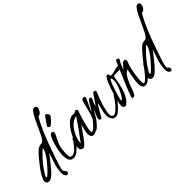

<svg xmlns="http://www.w3.org/2000/svg" viewBox="-17 -1485 2330 2330"><g transform="rotate(-45 1148.0 -320.5)"><path d="M479.5 -639.6C498.4 -639.6 514.5 -649.1 527.8 -668C541.2 -686.8 547.9 -704.3 547.9 -720.2C547.2 -741.4 536 -752.1 514.2 -752.4C492 -752.4 464.2 -718.9 430.7 -651.9C422.5 -635.6 411.5 -612.1 397.5 -581.3C383.5 -550.5 373.7 -529.6 368.2 -518.6L342.8 -464.8C329.8 -437.5 318.5 -418.3 309.1 -407.2C299.6 -396.2 290.7 -387.7 282.2 -381.8C260.7 -381.8 240.5 -377.9 221.4 -370.1C202.4 -362.3 166.7 -327.1 114.5 -264.6C62.3 -202.1 25.4 -151.4 3.9 -112.3C-17.6 -73.2 -28.3 -47.9 -28.3 -36.1C-28.3 -13.3 -20.3 1.3 -4.4 7.8C0.2 9.8 5.2 10.7 10.7 10.7C30.3 10.7 47 5 60.8 -6.6C74.6 -18.1 83 -24.7 85.9 -26.4C122.7 -62.2 163.6 -109.5 208.5 -168.5L258.8 -234.4C254.9 -219.7 242.3 -182.4 220.9 -122.3C199.6 -62.3 189 -7.2 189 43C189 70 195.5 89.5 208.5 101.6C215 107.4 222.3 110.4 230.5 110.4C243.8 108.4 250.8 98.1 251.5 79.6C251.5 72.8 246.7 65.6 237.3 58.1C227.5 49 222.3 41.8 221.7 36.6C222 6.3 239.6 -56.8 274.4 -152.8L294.4 -209.5C357.3 -396.6 418.9 -540 479.5 -639.6ZM239.3 -302.2C224.9 -261.2 193.8 -212.9 146 -157.2C98.1 -101.6 62.7 -65.9 39.6 -50.3C33.4 -46.1 28.8 -43.9 25.9 -43.9C23.6 -44.6 22.5 -47.4 22.5 -52.2C22.5 -57.1 27.7 -68.7 38.1 -86.9C83 -164.1 141 -235.8 211.9 -302.2C229.8 -319.5 239.9 -328.1 242.2 -328.1C243.5 -327.5 244.1 -325.4 244.1 -322C244.1 -318.6 242.5 -312 239.3 -302.2Z M489.7 -450.2C502.4 -450.5 521.5 -464.4 546.9 -491.7C572.3 -519 586.1 -536.9 588.4 -545.4C592.6 -553.9 589 -564.9 577.6 -578.6C563.3 -594.9 552.1 -599 543.9 -590.8C540.7 -584.3 526.9 -564.8 502.4 -532.2C478 -499.7 465.8 -479 465.8 -470.2C465.8 -467.6 469.7 -463.5 477.5 -458C484 -453.5 488.1 -450.8 489.7 -450.2ZM606.4 -143.6C607.4 -147.5 607.9 -149.9 607.9 -150.9C606.9 -158.4 602.1 -162.8 593.3 -164.1C588.1 -164.1 583 -160.2 578.1 -152.3C567.4 -131.8 552.4 -109.4 533.2 -85C493.5 -35.2 459.3 -10.3 430.7 -10.3C420.6 -10.6 412 -14.3 405 -21.5C398 -28.6 394.5 -46.5 394.5 -75.2C394.5 -83.7 395.8 -102.6 398.2 -132.1C400.6 -161.5 404.4 -185.5 409.4 -203.9C414.5 -222.2 427.6 -251.9 448.7 -292.7C469.9 -333.6 480.5 -359.2 480.5 -369.6C480.5 -371.9 477.9 -375.6 472.9 -380.6C467.9 -385.7 460 -388.2 449.2 -388.2C427.4 -388.2 404.3 -346.2 379.9 -262.2C360.4 -195.8 350.7 -137.4 351.1 -86.9C351.1 -71.3 352.5 -56.8 355.5 -43.5C365.2 0.5 389.5 22.5 428.2 22.5C456.9 22.5 492.4 1.6 534.7 -40C570.5 -75.2 594.4 -109.7 606.4 -143.6Z M805.7 -318.8C749.7 -234.2 684.4 -142.7 609.9 -44.4C611.8 -101.1 631.7 -158.4 669.4 -216.3C708.2 -275.9 753.6 -310.1 805.7 -318.8ZM783.2 -360.4C752.6 -359.4 721 -342.3 688.5 -309.1C647.1 -266.4 610.2 -205.7 577.6 -127C557.5 -78.1 547.4 -47 547.6 -33.4C547.8 -19.9 549.8 -9.6 553.7 -2.4C562.2 12.2 575.7 19.5 594.2 19.5C598.5 19.2 603.5 17.4 609.4 14.2C627.9 3.1 658.5 -33 701.2 -94.2C743.8 -155.4 768.9 -190.9 776.4 -200.7C774.7 -193.2 769.9 -174.4 761.7 -144.3C753.6 -114.2 749.5 -89 749.5 -68.8C749.5 -26.5 764.6 -5.4 794.9 -5.4C836.9 -5.4 886.7 -49.3 944.3 -137.2C971.4 -178.2 984.9 -204.6 984.9 -216.3C984.5 -222.5 981.4 -225.9 975.6 -226.6C974.9 -226.2 974.1 -226.1 973.1 -226.1C968.3 -225.1 961.7 -216.5 953.4 -200.2C945.1 -183.9 926.8 -158.4 898.4 -123.5C856.1 -71.5 825 -45.4 805.2 -45.4C799.6 -45.7 796.7 -52.4 796.4 -65.4C796.4 -102.9 818 -189.5 861.3 -325.2C862 -327.5 863.9 -332.2 867.2 -339.4C870.4 -346.5 872.1 -351.6 872.1 -354.7C872.1 -357.8 869.7 -361.5 865 -365.7C860.3 -370 853.9 -372.1 845.9 -372.1C838 -372.1 831.5 -369.5 826.4 -364.3C821.4 -359 816.6 -356.4 812 -356.4Z M1063.5 -355.5C1055.7 -355.5 1037.9 -330.6 1010.3 -280.8C1005 -271.6 1001.5 -265.8 999.8 -263.2C998 -260.6 992.4 -251.8 982.9 -236.8C973.5 -221.8 967.8 -213.2 965.8 -210.9C971.4 -226.6 986.5 -259.7 1011.2 -310.3C1036 -360.9 1048.3 -391.1 1048.3 -400.9C1048.3 -411.3 1040.4 -416.5 1024.4 -416.5C1016 -416.5 1008.5 -413.7 1002.2 -408.2C995.8 -402.7 990.2 -389.5 985.4 -368.7L975.6 -334C971 -316.4 967.9 -303.7 966.3 -295.9C964.7 -288.1 957.6 -261.1 945.1 -215.1C932.5 -169 911.9 -128.3 883.3 -92.8C869.6 -75.8 851.7 -56.6 829.6 -35.2C821.5 -27.3 827 -22.3 846.2 -20C859.2 -22.9 873.2 -31.7 888.2 -46.4C927.6 -85.8 959.3 -128.1 983.4 -173.3C994.5 -194.2 1002.3 -208.3 1006.8 -215.8C1006.8 -204.4 1000.5 -185.9 987.8 -160.2C975.1 -134.4 968.8 -117 968.8 -107.9C968.8 -88.1 976.9 -78.1 993.2 -78.1C999 -78.1 1004.9 -82.8 1010.7 -92.3L1049.8 -161.1C1069.7 -196.9 1087.2 -224.8 1102.5 -244.6C1102.9 -243.7 1102.5 -239.3 1101.6 -231.4C1100.6 -223.6 1094.6 -200.4 1083.7 -161.9C1072.8 -123.3 1067.4 -92.4 1067.4 -69.3C1067.4 -46.2 1072.1 -25.9 1081.5 -8.3C1095.2 17.1 1112.7 29.8 1134 29.8C1155.4 29.8 1175 22.9 1193.1 9.3C1211.2 -4.4 1238.9 -33.1 1276.1 -76.9C1313.4 -120.7 1332 -151 1332 -168C1332 -177.4 1327.6 -182.1 1318.8 -182.1C1312 -181.2 1307 -178.1 1303.7 -172.9L1294.4 -157.2C1259.3 -100.3 1219.4 -53.9 1174.8 -18.1C1158.9 -4.7 1143.2 -0.2 1127.9 -4.4C1111.3 -9.3 1103 -24.4 1103 -49.8C1103 -110.7 1132.3 -212.2 1190.9 -354.5L1193.8 -361.8C1193.5 -364.1 1190.8 -367.3 1185.8 -371.3C1180.7 -375.4 1174.3 -377.4 1166.5 -377.4C1158.7 -377.4 1153.2 -375.3 1149.9 -371.1C1138.5 -355.1 1121.1 -329.4 1097.7 -293.9L1061.5 -239.3V-242.2C1059.2 -251.6 1064 -268.9 1075.7 -293.9C1085.1 -314.1 1090.7 -326.3 1092.3 -330.3C1093.9 -334.4 1094.9 -338.4 1095.2 -342.3C1095.5 -351.4 1087.2 -356.1 1070.3 -356.4Z M1460 -366.2C1448.9 -366.5 1443.3 -372.6 1443.1 -384.5C1443 -396.4 1439.6 -403 1433.1 -404.3C1431.2 -404.6 1426.7 -404.8 1419.7 -404.8C1412.7 -404.8 1406.4 -401 1400.9 -393.6C1381 -367.2 1356.1 -308 1326.2 -216.1C1296.2 -124.1 1280.4 -59.9 1278.8 -23.4C1280.4 4.9 1292 19.5 1313.5 20.5C1330.7 20.5 1354 -0.7 1383.3 -43L1383.8 -43.5C1412.1 -84.1 1434.2 -143.4 1450.2 -221.2C1451.2 -225.7 1454.3 -244.5 1459.7 -277.3C1465.1 -310.2 1468.1 -327 1468.8 -327.6C1473 -337.7 1482.9 -342.8 1498.5 -342.8H1575.2C1591.1 -343.8 1601.6 -347.9 1606.4 -355.2C1611.3 -362.5 1611.9 -370.1 1608.2 -377.9C1604.4 -385.7 1597.1 -390.1 1586.2 -391.1C1575.3 -392.1 1555.7 -388.2 1527.6 -379.4C1499.4 -370.6 1476.9 -366.2 1460 -366.2ZM1425.8 -342.8C1431.3 -340.5 1434.9 -327 1436.5 -302.2C1436.5 -260.3 1421.7 -209.9 1392.1 -151.1C1362.5 -92.4 1341.6 -63 1329.6 -63C1327 -63 1325.9 -68.9 1326.4 -80.8C1326.9 -92.7 1340.2 -139.3 1366.2 -220.7C1392.3 -302.1 1412.1 -342.8 1425.8 -342.8Z M1858.9 -182.6C1857.6 -191.1 1852.9 -196.3 1844.7 -198.2C1836.9 -197.9 1830.9 -194.3 1826.7 -187.5C1810.7 -159.5 1784.7 -124.3 1748.5 -81.8C1712.4 -39.3 1687.5 -18.1 1673.8 -18.1C1664.1 -18.4 1659.1 -28.9 1658.9 -49.6C1658.8 -70.2 1660.2 -94.2 1663.1 -121.6C1674.2 -217.3 1689.9 -288.7 1710.4 -335.9C1715 -347 1717.3 -355.8 1717.3 -362.3C1716.6 -375.7 1709.6 -382.8 1696.3 -383.8C1690.1 -383.8 1684.2 -383.2 1678.5 -382.1C1672.8 -380.9 1665.7 -375.9 1657.2 -366.9C1648.8 -358 1637.5 -344.9 1623.5 -327.6L1607.9 -308.6L1626.5 -356.9C1635.9 -382 1646.6 -404 1658.7 -422.9C1663.9 -430.7 1666.4 -436.4 1666.3 -439.9C1666.1 -443.5 1663.4 -447.1 1658.2 -450.7C1640.6 -462.4 1629.1 -462.9 1623.5 -452.1C1620.9 -447.6 1611.5 -426.1 1595.2 -387.7C1490.7 -144.2 1438.5 -14.6 1438.5 1C1438.8 9.4 1444.8 13.7 1456.5 13.7C1468.3 13.7 1477.7 9.4 1484.9 1C1490.7 -6.2 1500.7 -28.8 1514.6 -66.9C1529 -105.3 1539.4 -132.5 1545.9 -148.4C1577.5 -223.6 1610.5 -266.9 1645 -278.3C1644.4 -273.4 1638.8 -243.6 1628.4 -188.7C1618 -133.9 1612.8 -93.6 1612.8 -67.9C1612.8 -13.5 1630 13.8 1664.6 14.2C1683.1 14.2 1701.6 7.2 1720 -6.6C1738.4 -20.4 1766.1 -49.2 1803.2 -92.8C1840.3 -136.4 1858.9 -166.3 1858.9 -182.6Z M2255.4 -639.6C2274.3 -639.6 2290.4 -649.1 2303.7 -668C2317.1 -686.8 2323.7 -704.3 2323.7 -720.2C2323.1 -741.4 2311.8 -752.1 2290 -752.4C2267.9 -752.4 2240.1 -718.9 2206.5 -651.9C2198.4 -635.6 2187.3 -612.1 2173.3 -581.3C2159.3 -550.5 2149.6 -529.6 2144 -518.6L2118.7 -464.8C2105.6 -437.5 2094.4 -418.3 2085 -407.2C2075.5 -396.2 2066.6 -387.7 2058.1 -381.8C2036.6 -381.8 2016.4 -377.9 1997.3 -370.1C1978.3 -362.3 1942.6 -327.1 1890.4 -264.6C1838.1 -202.1 1801.3 -151.4 1779.8 -112.3C1758.3 -73.2 1747.6 -47.9 1747.6 -36.1C1747.6 -13.3 1755.5 1.3 1771.5 7.8C1776 9.8 1781.1 10.7 1786.6 10.7C1806.2 10.7 1822.8 5 1836.7 -6.6C1850.5 -18.1 1858.9 -24.7 1861.8 -26.4C1898.6 -62.2 1939.5 -109.5 1984.4 -168.5L2034.7 -234.4C2030.8 -219.7 2018.1 -182.4 1996.8 -122.3C1975.5 -62.3 1964.8 -7.2 1964.8 43C1964.8 70 1971.4 89.5 1984.4 101.6C1990.9 107.4 1998.2 110.4 2006.3 110.4C2019.7 108.4 2026.7 98.1 2027.3 79.6C2027.3 72.8 2022.6 65.6 2013.2 58.1C2003.4 49 1998.2 41.8 1997.6 36.6C1997.9 6.3 2015.5 -56.8 2050.3 -152.8L2070.3 -209.5C2133.1 -396.6 2194.8 -540 2255.4 -639.6ZM2015.1 -302.2C2000.8 -261.2 1969.7 -212.9 1921.9 -157.2C1874 -101.6 1838.5 -65.9 1815.4 -50.3C1809.2 -46.1 1804.7 -43.9 1801.8 -43.9C1799.5 -44.6 1798.3 -47.4 1798.3 -52.2C1798.3 -57.1 1803.5 -68.7 1814 -86.9C1858.9 -164.1 1916.8 -235.8 1987.8 -302.2C2005.7 -319.5 2015.8 -328.1 2018.1 -328.1C2019.4 -327.5 2020 -325.4 2020 -322C2020 -318.6 2018.4 -312 2015.1 -302.2Z"/></g></svg>

Font: Kristi
Style: Medium
Weight: 400
Italic angle: -15°
Version: Version 1.003